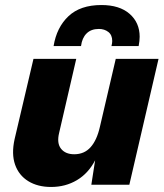

<svg xmlns="http://www.w3.org/2000/svg" viewBox="-20 -734 650 763"><path d="M183 9Q130 9 92.5 -14Q55 -37 40 -79.5Q25 -122 38 -181L113 -500H283L215 -206Q205 -165 222.5 -143Q240 -121 275 -121Q315 -121 340 -149Q365 -177 377 -230L440 -500H610L494 0H343L358 -97Q331 -45 285.5 -18Q240 9 183 9ZM193 -551Q205 -625 252 -669.5Q299 -714 383 -714Q455 -714 495 -679Q535 -644 535 -588Q535 -572 531 -551H423Q426 -563 426 -571Q426 -595 410.5 -607Q395 -619 373 -619Q342 -619 324 -601Q306 -583 302 -551Z"/></svg>

Font: Work Sans
Style: Bold Italic
Weight: 700
Italic angle: -13°
Designer: Wei Huang
Foundry: Wei Huang
Version: Version 2.010; ttfautohint (v1.8.3)